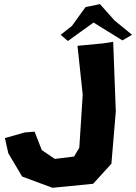

<svg xmlns="http://www.w3.org/2000/svg" viewBox="-20 -895 663 935"><path d="M275.4 -725.6 310.5 -695.3 435.5 -785.2 576.2 -698.2 623 -725.6 537.1 -795.9 466.8 -875 396.5 -860.4 330.1 -768.6ZM357.4 -671.9 382.8 -433.6 366.2 -175.8 340.8 -132.8 247.1 -121.1 183.6 -164.1 148.4 -253.9 100.6 -250 3.9 -222.7 20.5 -148.4 87.9 -35.2 235.4 19.5 433.6 0 522.5 -97.7 543.9 -351.6 531.2 -691.4 480.5 -683.6Z"/></svg>

Font: MaokenAssortedSans-TC
Style: Regular
Weight: 500
Version: Version 0.83